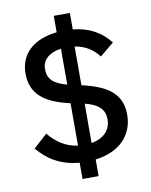

<svg xmlns="http://www.w3.org/2000/svg" viewBox="-93 -849 786 999"><g transform="rotate(-10 299.5 -349.0)"><path d="M346 82V-6C475 -22 548 -100 548 -207C548 -311 485 -367 340 -399V-604C397 -595 437 -567 466 -529L540 -590C494 -649 431 -685 346 -693V-780H261V-693C140 -680 64 -615 64 -509C64 -408 125 -348 268 -317V-93C205 -101 157 -133 116 -183L43 -117C93 -57 160 -12 261 -4V82ZM443 -200C443 -145 405 -105 340 -94V-302C418 -282 443 -250 443 -200ZM168 -514C168 -564 205 -596 268 -605V-415C200 -434 168 -459 168 -514Z"/></g></svg>

Font: IBM Plex Thai Looped Medium
Style: Regular
Weight: 500
Designer: Mike Abbink, Paul van der Laan, Pieter van Rosmalen, Ben Mitchell, Mark Frömberg
Foundry: Bold Monday
Version: Version 1.0